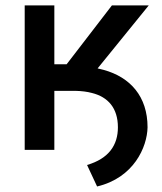

<svg xmlns="http://www.w3.org/2000/svg" viewBox="-20 -548 591 702"><path d="M178.7 -528.3H70.3V0H178.7V-215.8H256.3C278.3 -215.3 298.3 -212.9 316.4 -208C375 -193.4 411.1 -152.8 411.1 -82.5C411.1 -18.1 378.4 31.7 298.3 55.2L335 133.8C469.2 102.1 518.1 -10.3 519.5 -82.5C519.5 -195.3 456.5 -265.6 358.9 -292.5C351.6 -294.4 344.2 -296.4 336.9 -297.9L523.9 -528.3H389.2L223.6 -313H178.7Z"/></svg>

Font: Bert Sans Medium
Style: Regular
Weight: 500
Designer: Christian Robertson (Google), Cristiano Sobral
Foundry: Google, Cristiano Sobral
Version: Version 3.101